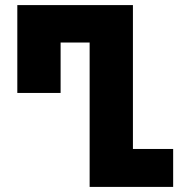

<svg xmlns="http://www.w3.org/2000/svg" viewBox="-20 -734 700 754"><path d="M332 0H660V-149H502V-714H48V-369H218V-567H332Z"/></svg>

Font: Noto Sans Georgian ExtraCondensed Black
Style: Regular
Weight: 900
Width: 2
Designer: Monotype Design Team, Akaki Razmadze
Foundry: Google LLC
Version: Version 2.005